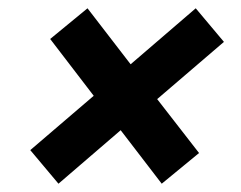

<svg xmlns="http://www.w3.org/2000/svg" viewBox="-20 -539 580 463"><path d="M370 -96 271 -225 121 -96 53 -177 206 -308 101 -445 191 -519 295 -384 452 -519 520 -438 359 -300 460 -170Z"/></svg>

Font: IBM Plex Sans Condensed
Style: Bold Italic
Weight: 700
Width: 3
Italic angle: -11.31°
Designer: Mike Abbink, Paul van der Laan, Pieter van Rosmalen
Foundry: Bold Monday
Version: Version 3.201